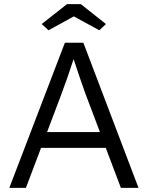

<svg xmlns="http://www.w3.org/2000/svg" viewBox="-20 -906 713 926"><path d="M25 0 293 -700H382L648 0H563L490 -193H178L105 0ZM275 -449 207 -269H462L392 -454Q380 -487 364 -534Q348 -581 335 -621Q321 -578 306 -534.5Q291 -491 275 -449ZM214 -760 181 -790 303 -886H370L491 -790L459 -760L336 -827Z"/></svg>

Font: Lexend Deca Light
Style: Regular
Weight: 300
Designer: Bonnie Shaver-Troup, Thomas Jockin
Foundry: Lexend
Version: Version 1.008; ttfautohint (v1.8.4.7-5d5b)